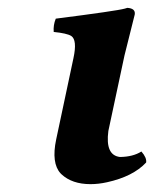

<svg xmlns="http://www.w3.org/2000/svg" viewBox="-20 -464 396 494"><path d="M258.8 -127Q250.5 -64.5 288.6 -60.1Q322.3 -60.5 343.8 -74.2Q357.9 -58.1 356 -45.9Q322.3 -9.8 255.4 4.9Q233.4 9.8 212.9 9.8Q165.5 9.8 138.2 -15.6Q136.7 -17.1 135.7 -18.1Q111.8 -44.4 124.5 -105L168.9 -314Q179.2 -361.3 163.1 -371.6Q151.9 -378.4 118.2 -381.8Q116.7 -399.4 123.5 -416Q280.3 -436 301.3 -441.9Q305.2 -442.9 307.6 -443.8Q329.1 -442.4 326.7 -426.8Q326.2 -425.3 300.3 -321.3Z"/></svg>

Font: Linux Libertine Slanted O
Style: Bold Slanted
Weight: 700
Designer: Philipp H. Poll
Foundry: Philipp H. Poll
Version: Version 5.0.0